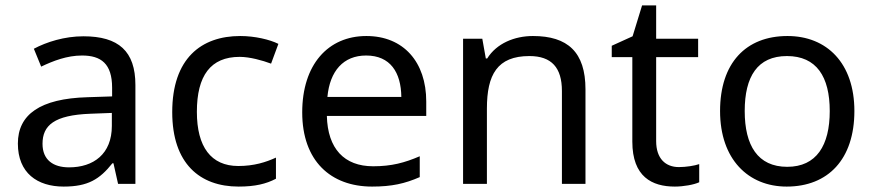

<svg xmlns="http://www.w3.org/2000/svg" viewBox="-20 -679 3229 709"><path d="M288 -545C218 -545 152 -524 105 -499L132 -433C176 -454 227 -474 283 -474C353 -474 394 -444 394 -355V-323L303 -320C128 -315 46 -256 46 -149C46 -40 118 10 215 10C305 10 348 -17 395 -76H399L416 0H480V-365C480 -490 418 -545 288 -545ZM314 -259 393 -262V-214C393 -110 325 -61 235 -61C177 -61 137 -88 137 -148C137 -216 180 -254 314 -259Z M861 10C922 10 963 0 999 -19V-97C962 -80 918 -66 860 -66C759 -66 707 -137 707 -266C707 -400 758 -469 865 -469C902 -469 949 -456 981 -444L1008 -517C976 -533 921 -546 867 -546C723 -546 616 -463 616 -265C616 -75 718 10 861 10Z M1333 -546C1191 -546 1096 -440 1096 -264C1096 -85 1201 10 1354 10C1427 10 1475 -1 1530 -25V-102C1474 -78 1426 -65 1358 -65C1251 -65 1190 -130 1187 -251H1554V-304C1554 -450 1470 -546 1333 -546ZM1332 -474C1421 -474 1461 -412 1462 -321H1189C1198 -417 1248 -474 1332 -474Z M1948 -546C1880 -546 1814 -519 1779 -463H1774L1761 -536H1690V0H1778V-278C1778 -403 1816 -472 1935 -472C2017 -472 2055 -429 2055 -343V0H2142V-349C2142 -487 2076 -546 1948 -546Z M2487 -62C2438 -62 2403 -93 2403 -158V-468H2558V-536H2403V-659H2351L2316 -545L2239 -510V-468H2315V-156C2315 -26 2388 10 2472 10C2504 10 2543 3 2562 -6V-73C2545 -67 2513 -62 2487 -62Z M3135 -269C3135 -446 3033 -546 2888 -546C2734 -546 2639 -446 2639 -269C2639 -91 2743 10 2885 10C3038 10 3135 -91 3135 -269ZM2730 -269C2730 -396 2777 -472 2886 -472C2995 -472 3044 -396 3044 -269C3044 -142 2995 -63 2887 -63C2778 -63 2730 -142 2730 -269Z"/></svg>

Font: Noto Sans Syriac Western
Style: Regular
Weight: 400
Designer: Patrick Giasson and the Monotype Design Team
Foundry: Monotype Imaging Inc.
Version: Version 3.000